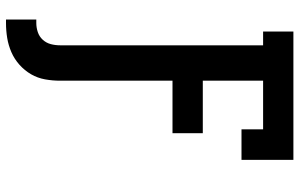

<svg xmlns="http://www.w3.org/2000/svg" viewBox="-199 -576 998 640"><g transform="rotate(90 300.0 -256.0)"><path d="M45 223V122H57Q72 122 87 117Q102 112 112.5 100.5Q123 89 127 74Q131 59 131 43V-634H85V-735H513V-562H411V-634H249V-433H424V-332H249V43Q249 68 244.5 93Q240 118 227.5 139.5Q215 161 196 178Q177 195 154 205Q131 215 106.5 219Q82 223 57 223Z"/></g></svg>

Font: Iosevka Etoile
Style: Bold
Weight: 700
Designer: Belleve Invis
Foundry: Belleve Invis
Version: Version 28.1.0; ttfautohint (v1.8.4)